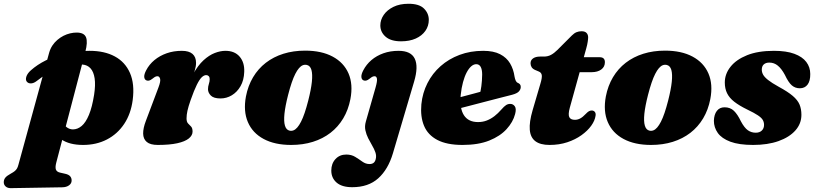

<svg xmlns="http://www.w3.org/2000/svg" viewBox="-100 -755 4330 1020"><path d="M353 -478.5 199 108.5Q192.5 133.5 197 145.8Q201.5 158 219 162L245.5 168Q264.5 172 272.5 181.2Q280.5 190.5 280.5 203Q281 219 267.2 229.2Q253.5 239.5 231.5 240L-42 244.5Q-59 245 -69.5 236Q-80 227 -80 213Q-80 199.5 -72 189.2Q-64 179 -42 167Q-29 160 -21.8 154Q-14.5 148 -10 140.5Q-5.5 133 -2.5 121.5L161 -474.5Q167 -496 178.2 -513Q189.5 -530 204.8 -543Q220 -556 237.2 -564.8Q254.5 -573.5 272.5 -577.8Q290.5 -582 307 -582Q347 -582 357 -556.8Q367 -531.5 353 -478.5ZM94 -324Q80 -313 65.5 -312Q51 -311 42.5 -321Q34.5 -331 40 -348Q45.5 -365 63.5 -381Q97.5 -411.5 144.5 -434.8Q191.5 -458 250 -471.5Q308.5 -485 376 -485Q455 -485 510 -455.2Q565 -425.5 590.5 -367.2Q616 -309 605 -224Q595.5 -150.5 559.8 -96.8Q524 -43 468 -14Q412 15 341.5 15Q269 15 225.8 -14.5Q182.5 -44 174 -86.5L228.5 -113.5Q238.5 -92 253.2 -80Q268 -68 287 -67.5Q312 -67.5 333.8 -85.8Q355.5 -104 372.5 -144.8Q389.5 -185.5 400 -252Q408 -303.5 402.8 -338.5Q397.5 -373.5 381 -391.8Q364.5 -410 338.5 -412Q288.5 -416 224.8 -396.5Q161 -377 94 -324Z M676.5 -328.5Q667 -333.5 666.2 -347Q665.5 -360.5 676.5 -381.5Q692.5 -412.5 720.5 -435.8Q748.5 -459 785.5 -472Q822.5 -485 866 -485Q904 -485 922.8 -468.5Q941.5 -452 941.5 -421Q941.5 -402.5 934.5 -380Q927.5 -357.5 918 -333.2Q908.5 -309 900.5 -285Q892.5 -261 891 -239.5L881 -243Q899.5 -313.5 925.5 -360.5Q951.5 -407.5 981.2 -434.8Q1011 -462 1041 -473.5Q1071 -485 1097.5 -485Q1146.5 -485 1173 -454.2Q1199.5 -423.5 1197.5 -373.5Q1196 -329 1177.8 -297.2Q1159.5 -265.5 1131.5 -248.8Q1103.5 -232 1071.5 -232Q1035.5 -232 1020.2 -247.2Q1005 -262.5 1005 -281Q1005 -295.5 1009.5 -308.8Q1014 -322 1014 -335Q1014 -345 1008.8 -350.5Q1003.5 -356 995.5 -356Q984 -356 972 -344.8Q960 -333.5 945.8 -305Q931.5 -276.5 913 -224Q900.5 -188.5 895.8 -166.5Q891 -144.5 891 -126Q891 -107.5 899 -99.2Q907 -91 915 -82.8Q923 -74.5 923 -56Q923 -35.5 902.8 -19.2Q882.5 -3 841.8 6Q801 15 738.5 15Q698.5 15 679.8 -0.8Q661 -16.5 660.5 -45.2Q660 -74 675 -113L741.5 -289.5Q754.5 -323.5 750.5 -336.8Q746.5 -350 736.5 -350Q731 -350 725.5 -347.5Q720 -345 711.5 -338Q699.5 -328.5 691.8 -326.8Q684 -325 676.5 -328.5Z M1521 -486Q1608.5 -486 1667.5 -454.2Q1726.5 -422.5 1751.5 -364.8Q1776.5 -307 1761.5 -228.5Q1750.5 -171.5 1723.5 -126.2Q1696.5 -81 1655.8 -49.5Q1615 -18 1562.2 -1.5Q1509.5 15 1447 15Q1359.5 15 1300.5 -16.8Q1241.5 -48.5 1216.8 -106.5Q1192 -164.5 1206.5 -242.5Q1217.5 -299.5 1244.5 -344.8Q1271.5 -390 1312.2 -421.5Q1353 -453 1405.8 -469.5Q1458.5 -486 1521 -486ZM1438 -61Q1449 -58.5 1459.2 -62.5Q1469.5 -66.5 1479.5 -78Q1489.5 -89.5 1499.2 -108.5Q1509 -127.5 1518.5 -155.5Q1528 -183.5 1537.5 -220.5Q1552.5 -279.5 1556.8 -320.2Q1561 -361 1554.5 -383.5Q1548 -406 1530 -410Q1519 -412.5 1508.8 -408.5Q1498.5 -404.5 1488.5 -393Q1478.5 -381.5 1468.8 -362.5Q1459 -343.5 1449.5 -315.5Q1440 -287.5 1430.5 -250.5Q1415.5 -192 1411.2 -151Q1407 -110 1413.8 -87.5Q1420.5 -65 1438 -61Z M2100 -321.5 1987.5 59Q1962 145 1909.5 192.2Q1857 239.5 1771 239.5Q1716.5 239.5 1688.2 215Q1660 190.5 1660 151Q1660 114 1682.2 90Q1704.5 66 1739.5 66Q1767 66 1787.2 78.5Q1807.5 91 1825.2 103.8Q1843 116.5 1863 116.5Q1876 116.5 1884.2 110.5Q1892.5 104.5 1896 90.5Q1900.5 73 1894.5 55.2Q1888.5 37.5 1877.5 18.8Q1866.5 0 1856.2 -20.2Q1846 -40.5 1841.2 -62.5Q1836.5 -84.5 1843.5 -109L1895 -289.5Q1905 -324.5 1902.5 -337.2Q1900 -350 1890 -350Q1884.5 -350 1879 -347.5Q1873.5 -345 1865 -338Q1853 -328.5 1845.2 -326.8Q1837.5 -325 1830 -328.5Q1820.5 -333.5 1819.8 -347Q1819 -360.5 1830 -381.5Q1846 -412.5 1873.2 -435.8Q1900.5 -459 1937 -472Q1973.5 -485 2017.5 -485Q2083.5 -485 2103.5 -443Q2123.5 -401 2100 -321.5ZM2030.5 -535.5Q1976.5 -535.5 1948.5 -560Q1920.5 -584.5 1920.5 -620Q1920.5 -649.5 1938.5 -675.8Q1956.5 -702 1990 -718.5Q2023.5 -735 2070.5 -735Q2127 -735 2152.5 -709.5Q2178 -684 2178 -649.5Q2178 -617 2159.8 -591Q2141.5 -565 2108.5 -550.2Q2075.5 -535.5 2030.5 -535.5Z M2239 -210.5Q2239 -210.5 2255.8 -215Q2272.5 -219.5 2299.2 -226.5Q2326 -233.5 2356.8 -241.8Q2387.5 -250 2417 -257.8Q2446.5 -265.5 2467.5 -271.5L2447.5 -249.5Q2453.5 -269.5 2457.2 -297.2Q2461 -325 2461.5 -359Q2461.5 -385 2453.8 -399.5Q2446 -414 2430 -414Q2416.5 -414 2403.5 -402.8Q2390.5 -391.5 2379.2 -370.2Q2368 -349 2359.8 -318.8Q2351.5 -288.5 2347.5 -250Q2341 -179.5 2364.5 -143Q2388 -106.5 2439.5 -106.5Q2465 -106.5 2486.5 -115Q2508 -123.5 2527 -138.2Q2546 -153 2562.5 -172Q2578.5 -190.5 2589 -197Q2599.5 -203.5 2612 -203Q2626.5 -202.5 2635.2 -189.8Q2644 -177 2636.5 -149Q2625.5 -106.5 2591.2 -69Q2557 -31.5 2499 -8.2Q2441 15 2357 15Q2274 15 2223.5 -11.5Q2173 -38 2152.8 -86.5Q2132.5 -135 2138.5 -201Q2144.5 -261.5 2170.8 -313.2Q2197 -365 2240.5 -403.5Q2284 -442 2341.5 -463.5Q2399 -485 2467 -485Q2522 -485 2556.8 -467Q2591.5 -449 2609.8 -418.2Q2628 -387.5 2633.5 -348Q2635.5 -336.5 2639.5 -327.2Q2643.5 -318 2650.5 -315Q2658 -312 2662.2 -307Q2666.5 -302 2666.5 -293Q2666.5 -280.5 2656.8 -269.5Q2647 -258.5 2620.5 -251.5Q2596.5 -245.5 2559.8 -236Q2523 -226.5 2480.5 -215.5Q2438 -204.5 2396.2 -193.5Q2354.5 -182.5 2320 -173.8Q2285.5 -165 2264.8 -159.5Q2244 -154 2244 -154Z M2762.5 -375 2742.5 -383.5Q2730 -389 2724.2 -398.2Q2718.5 -407.5 2718.5 -419Q2718.5 -435.5 2732.2 -445Q2746 -454.5 2769 -454.5H2790Q2810.5 -454.5 2827.2 -463.5Q2844 -472.5 2861 -489.5L2938 -566.5Q2950.5 -579 2962.8 -584Q2975 -589 2989.5 -589Q3007.5 -589 3016 -580Q3024.5 -571 3024.5 -556.5Q3024.5 -548 3022.2 -532.8Q3020 -517.5 3014.5 -498L2927 -182.5Q2917.5 -147.5 2924.2 -133Q2931 -118.5 2954.5 -118.5Q2969 -118.5 2982.5 -125.8Q2996 -133 3011.5 -149.5Q3021.5 -160 3028.5 -164Q3035.5 -168 3043.5 -168Q3053.5 -168 3059.8 -160.8Q3066 -153.5 3064 -140.5Q3060.5 -114.5 3041 -87.2Q3021.5 -60 2989 -36.8Q2956.5 -13.5 2913.5 0.8Q2870.5 15 2819.5 15Q2770.5 15 2744.2 -4.8Q2718 -24.5 2714.5 -65.2Q2711 -106 2729.5 -169.5L2770.5 -309Q2780.5 -342 2778.2 -355.8Q2776 -369.5 2762.5 -375ZM2944.5 -371.5 2969.5 -451H3086Q3113.5 -451 3113.5 -424.5Q3113.5 -400 3094.2 -385.8Q3075 -371.5 3042.5 -371.5Z M3433 -486Q3520.5 -486 3579.5 -454.2Q3638.5 -422.5 3663.5 -364.8Q3688.5 -307 3673.5 -228.5Q3662.5 -171.5 3635.5 -126.2Q3608.5 -81 3567.8 -49.5Q3527 -18 3474.2 -1.5Q3421.5 15 3359 15Q3271.5 15 3212.5 -16.8Q3153.5 -48.5 3128.8 -106.5Q3104 -164.5 3118.5 -242.5Q3129.5 -299.5 3156.5 -344.8Q3183.5 -390 3224.2 -421.5Q3265 -453 3317.8 -469.5Q3370.5 -486 3433 -486ZM3350 -61Q3361 -58.5 3371.2 -62.5Q3381.5 -66.5 3391.5 -78Q3401.5 -89.5 3411.2 -108.5Q3421 -127.5 3430.5 -155.5Q3440 -183.5 3449.5 -220.5Q3464.5 -279.5 3468.8 -320.2Q3473 -361 3466.5 -383.5Q3460 -406 3442 -410Q3431 -412.5 3420.8 -408.5Q3410.5 -404.5 3400.5 -393Q3390.5 -381.5 3380.8 -362.5Q3371 -343.5 3361.5 -315.5Q3352 -287.5 3342.5 -250.5Q3327.5 -192 3323.2 -151Q3319 -110 3325.8 -87.5Q3332.5 -65 3350 -61Z M3914.5 -50Q3935.5 -50 3947.2 -61.5Q3959 -73 3959 -91.5Q3959 -106 3952.2 -117.8Q3945.5 -129.5 3926.5 -142.2Q3907.5 -155 3870 -173Q3827 -194 3800.8 -214.5Q3774.5 -235 3762.5 -259.8Q3750.5 -284.5 3750.5 -316.5Q3750.5 -362 3780.8 -400.2Q3811 -438.5 3869 -461.8Q3927 -485 4011.5 -485Q4077.5 -485 4120 -469.2Q4162.5 -453.5 4183.5 -425.8Q4204.5 -398 4204.5 -362Q4205 -325 4190.2 -305.5Q4175.5 -286 4149 -286Q4124.5 -286 4106.5 -301.5Q4088.5 -317 4069.5 -357.5Q4052 -390 4032.2 -406.2Q4012.5 -422.5 3987 -422.5Q3968.5 -422.5 3957.8 -413Q3947 -403.5 3947 -384.5Q3947 -371.5 3954 -358.5Q3961 -345.5 3980.5 -330Q4000 -314.5 4037 -294Q4085 -268 4111.2 -245.8Q4137.5 -223.5 4147.5 -199.8Q4157.5 -176 4157.5 -145Q4157.5 -98 4125.5 -62Q4093.5 -26 4036 -5.5Q3978.5 15 3901 15Q3826 15 3780 -2.2Q3734 -19.5 3713.2 -48.8Q3692.5 -78 3692.5 -113.5Q3693.5 -146.5 3708.2 -165.8Q3723 -185 3749 -185Q3779.5 -185 3799 -166.2Q3818.5 -147.5 3836 -110.5Q3854.5 -76 3873 -63Q3891.5 -50 3914.5 -50Z"/></svg>

Font: Fraunces
Style: Italic
Weight: 900
Italic angle: -16°
Version: Version 1.000;[0bf87f6ff]